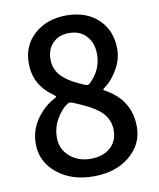

<svg xmlns="http://www.w3.org/2000/svg" viewBox="-85 -815 740 895"><g transform="rotate(-10 285.0 -367.5)"><path d="M46 -183Q46 -251 87 -305Q121 -351 167 -375Q178 -381 178 -383.5Q178 -386 166 -395Q79 -456 79 -558Q79 -643 138.5 -695.5Q198 -748 289 -748Q384 -748 440.5 -694Q497 -640 497 -553Q497 -501 466 -451Q440 -409 412 -389Q400 -380 400 -377.5Q400 -375 411 -369Q524 -305 524 -180Q524 -97 457.5 -42Q391 13 286.5 13Q182 13 114 -42.5Q46 -98 46 -183ZM415 -183Q415 -244 362 -284Q329 -309 247 -343Q234 -348 222 -340Q194 -321 171 -281Q148 -241 148 -194Q148 -140 188 -105Q228 -70 286.5 -70Q345 -70 380 -100.5Q415 -131 415 -183ZM323 -413Q334 -409 343 -417Q400 -471 400 -546Q400 -598 370 -631.5Q340 -665 287 -665Q241 -665 211.5 -636Q182 -607 182 -558Q182 -503 227 -466Q260 -438 323 -413Z"/></g></svg>

Font: Resource Han Rounded KR Medium
Style: Regular
Weight: 500
Designer: Cyano Hao (round all glyphs); Ryoko NISHIZUKA 西塚涼子 (kana, bopomofo & ideographs); Paul D. Hunt (Latin, Greek & Cyrillic)
Foundry: Cyano Hao
Version: 0.990